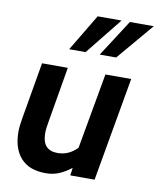

<svg xmlns="http://www.w3.org/2000/svg" viewBox="-86 -833 752 910"><g transform="rotate(10 290.0 -377.5)"><path d="M35 -161Q35 -187 42 -227L89 -500H213L168 -236Q161 -198 161 -178Q161 -135 179.5 -114.5Q198 -94 235 -94Q289 -94 329 -136L394 -500H518L430 0H313L318 -37Q288 -14 259.5 -2Q231 10 196 10Q116 10 75.5 -35.5Q35 -81 35 -161ZM310 -765H425L283 -588H204ZM465 -765H580L430 -588H351Z"/></g></svg>

Font: Cabin
Style: Bold Italic
Weight: 700
Italic angle: -7°
Designer: Pablo Impallari
Foundry: Pablo Impallari. http://www.impallari.com Igino Marini. http://www.ikern.com
Version: Version 2.200